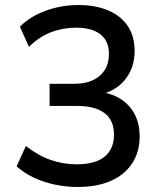

<svg xmlns="http://www.w3.org/2000/svg" viewBox="-20 -734 640 763"><path d="M289 9Q242 9 197.5 -0.5Q153 -10 114.5 -28Q76 -46 46 -73L83 -154Q131 -116 181 -98.5Q231 -81 286 -81Q333 -81 365.5 -94Q398 -107 415.5 -133.5Q433 -160 433 -199Q433 -256 395.5 -284.5Q358 -313 286 -313H177V-401H276Q318 -401 348.5 -415Q379 -429 396 -455.5Q413 -482 413 -520Q413 -571 379 -597.5Q345 -624 283 -624Q230 -624 183 -606Q136 -588 95 -548L59 -628Q100 -669 162 -691.5Q224 -714 291 -714Q361 -714 411.5 -692Q462 -670 488.5 -629.5Q515 -589 515 -531Q515 -468 480.5 -422Q446 -376 385 -360V-368Q432 -360 465.5 -336.5Q499 -313 517 -276.5Q535 -240 535 -192Q535 -130 505 -84.5Q475 -39 420 -15Q365 9 289 9Z"/></svg>

Font: Nunito Sans 11pt SemiBold
Style: Regular
Weight: 600
Version: Version 3.101;gftools[0.9.27]